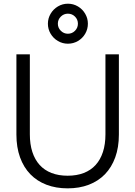

<svg xmlns="http://www.w3.org/2000/svg" viewBox="-20 -1018 742 1053"><path d="M352.3 -778.3Q322.9 -778.3 297.7 -793.1Q272.5 -807.8 257.6 -833Q242.7 -858.2 242.7 -888Q242.7 -917.4 257.6 -942.6Q272.5 -967.8 297.7 -982.8Q322.9 -997.7 352.3 -997.7Q382.2 -997.7 407.3 -982.8Q432.5 -967.8 447.2 -942.6Q462 -917.4 462 -888Q462 -858.2 447.3 -833Q432.6 -807.8 407.4 -793.1Q382.2 -778.3 352.3 -778.3ZM352.3 -833Q375.3 -833 391.3 -849.2Q407.3 -865.5 407.3 -888Q407.3 -911 391.3 -927Q375.3 -943 352.3 -943Q329.8 -943 313.6 -927Q297.3 -911 297.3 -888Q297.3 -865.5 313.6 -849.2Q329.8 -833 352.3 -833ZM351.1 15Q415.2 15 467.1 -4.8Q519 -24.7 555.6 -62.4Q592.2 -100.2 612.1 -155.1Q632 -210 632 -280V-720H558.3V-281.3Q558.3 -227 544.6 -184.7Q530.8 -142.3 504.5 -113.3Q478.2 -84.3 439.5 -69.3Q400.8 -54.3 351 -54.3Q301.2 -54.3 262.5 -69.3Q223.8 -84.3 197.5 -113.3Q171.2 -142.3 157.4 -184.7Q143.7 -227 143.7 -281.3V-720H70V-280Q70 -210 89.9 -155.1Q109.8 -100.2 146.4 -62.4Q183 -24.7 235 -4.8Q287 15 351.1 15Z"/></svg>

Font: Vela Sans GX ExtLt
Style: Regular
Weight: 200
Designer: Principal design: Mikhail Sharanda - project Manrope.
Design modification: Ravid Balaliev
Foundry: Mikhail Sharanda
Version: Version 1.001